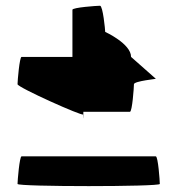

<svg xmlns="http://www.w3.org/2000/svg" viewBox="-20 -658 619 668"><path d="M41 -18C41 -8 536 -8 536 -18C536 -29 530 -114 522 -114H55C48 -114 41 -29 41 -18ZM41 -365C41 -354 269 -252 269 -260C269 -260 270 -223 270 -269H432C440 -269 446 -354 446 -365C446 -376 530 -384 522 -384L436 -460C436 -506 346 -547 346 -547C346 -554 338 -638 328 -638C317 -638 232 -632 232 -624V-460H55C48 -460 41 -376 41 -365Z"/></svg>

Font: Ampere
Style: SC
Weight: 400
Version: Version 1